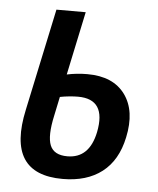

<svg xmlns="http://www.w3.org/2000/svg" viewBox="-45 -578 516 627"><g transform="rotate(5 213.0 -264.5)"><path d="M183 10Q-3 10 44 -205L115 -539H211L167 -331Q200 -338 234 -338Q319 -338 358 -284.5Q397 -231 378 -143Q362 -67 312 -28.5Q262 10 183 10ZM138 -194Q123 -126 135.5 -95.5Q148 -65 192 -65Q264 -65 282 -152Q304 -262 210 -262Q198 -262 182 -260.5Q166 -259 151 -256Z"/></g></svg>

Font: Noto Sans Condensed Medium
Style: Italic
Weight: 500
Width: 3
Italic angle: -12°
Designer: Monotype Design Team
Foundry: Monotype Imaging Inc.
Version: Version 2.013; ttfautohint (v1.8.4.7-5d5b)